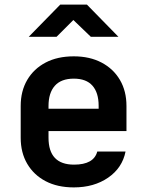

<svg xmlns="http://www.w3.org/2000/svg" viewBox="-20 -805 640 835"><path d="M301 10Q230 10 178.5 -17Q127 -44 98.5 -92.5Q70 -141 70 -206V-344Q70 -409 98.5 -457.5Q127 -506 178.5 -533Q230 -560 301 -560Q370 -560 421.5 -533Q473 -506 501.5 -457.5Q530 -409 530 -344V-235H191V-206Q191 -89 302 -89Q388 -89 403 -146H526Q512 -75 450.5 -32.5Q389 10 301 10ZM191 -332H409V-345Q409 -402 382 -432.5Q355 -463 301 -463Q246 -463 218.5 -432Q191 -401 191 -344ZM105 -645 242 -785H358L495 -645H375L299 -718L226 -645Z"/></svg>

Font: Tiny
Style: Bold
Weight: 700
Monospace: yes
Designer: Philipp Nurullin, Konstantin Bulenkov
Foundry: JetBrains
Version: Version 2.251; ttfautohint (v1.8.4.7-5d5b)